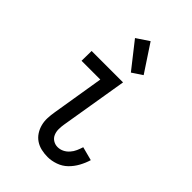

<svg xmlns="http://www.w3.org/2000/svg" viewBox="-227 -854 955 955"><g transform="rotate(45 250.0 -377.0)"><path d="M295 8Q272 8 250 3Q228 -2 210 -14Q192 -26 180 -44.5Q168 -63 162.5 -84.5Q157 -106 158 -129Q159 -152 163 -175L208 -450H76L77 -520H298L239 -164Q236 -146 236 -128.5Q236 -111 242.5 -95.5Q249 -80 263.5 -71Q278 -62 295 -62Q312 -62 327.5 -69.5Q343 -77 355 -90.5Q367 -104 374 -120Q381 -136 386 -152L458 -133Q450 -106 435.5 -79.5Q421 -53 400 -32.5Q379 -12 350.5 -2Q322 8 295 8ZM291 -582 184 -718 250 -762 345 -618Z"/></g></svg>

Font: Iosevka Curly
Style: Italic
Weight: 400
Italic angle: -9°
Monospace: yes
Designer: Belleve Invis
Foundry: Belleve Invis
Version: Version 22.1.2; ttfautohint (v1.8.4)